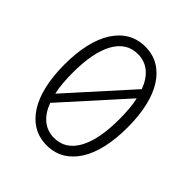

<svg xmlns="http://www.w3.org/2000/svg" viewBox="-195 -845 990 990"><g transform="rotate(45 300.0 -350.0)"><path d="M300 10Q354 10 396.5 -14.5Q439 -39 469 -85.5Q499 -132 514.5 -198.5Q530 -265 530 -350Q530 -435 514.5 -501.5Q499 -568 469 -614.5Q439 -661 396.5 -685.5Q354 -710 300 -710Q246 -710 203.5 -685.5Q161 -661 131 -614.5Q101 -568 85.5 -501.5Q70 -435 70 -350Q70 -265 85.5 -198.5Q101 -132 131 -85.5Q161 -39 203.5 -14.5Q246 10 300 10ZM143 -210Q136 -240 133 -275Q130 -310 130 -350Q130 -498 174 -577Q218 -656 300 -656Q349 -656 385 -627Q421 -598 442 -542ZM300 -44Q251 -44 215 -73Q179 -102 158 -158L457 -490Q464 -460 467 -425Q470 -390 470 -350Q470 -202 426 -123Q382 -44 300 -44Z"/></g></svg>

Font: CommitMonoV142 ExtLt
Style: Regular
Weight: 200
Monospace: yes
Designer: Eigil Nikolajsen
Foundry: Eigil Nikolajsen
Version: Version 1.142